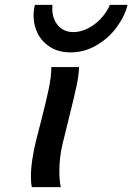

<svg xmlns="http://www.w3.org/2000/svg" viewBox="-20 -765 541 785"><path d="M265.6 -297.9 257.3 -264.2 235.4 -174.8Q229.5 -151.4 226.1 -122.1Q222.7 -92.8 222.7 -64Q222.7 -27.8 228.5 0H109.9Q106.4 -17.1 106.4 -43Q106.4 -75.2 112.3 -114.3Q118.2 -153.3 127.4 -189.9L146.5 -264.6Q167.5 -346.2 178.7 -398.7Q189.9 -451.2 189.9 -490.7H303.2Q302.7 -459.5 293.2 -414.8Q283.7 -370.1 265.6 -297.9ZM269 -550.8Q221.2 -550.8 187 -571.5Q152.8 -592.3 135 -626.7Q117.2 -661.1 117.2 -701.2Q117.2 -722.2 122.6 -745.1H194.3Q193.8 -739.7 193.8 -729.5Q193.8 -702.1 204.3 -680.4Q214.8 -658.7 234.1 -646.2Q253.4 -633.8 279.8 -633.8Q309.1 -633.8 338.9 -648.7Q368.7 -663.6 392.6 -689.2Q416.5 -714.8 429.2 -745.1H501.5Q489.7 -697.3 456.1 -652.3Q422.4 -607.4 373.3 -579.1Q324.2 -550.8 269 -550.8Z"/></svg>

Font: Lesson One Medium
Style: Italic
Weight: 500
Italic angle: -14°
Designer: But Ko, Victor Gaultney, Annie Olsen, Julie Remington, Don Collingsworth, Eric Hays, Becca Hirsbrunner
Version: Version 1.100